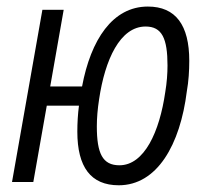

<svg xmlns="http://www.w3.org/2000/svg" viewBox="-20 -547 626 577"><path d="M336.9 9.8C452.1 9.8 521.5 -111.8 541.5 -272.9C546.9 -303.2 548.8 -334.5 548.8 -364.3C548.8 -471.2 508.3 -527.3 424.3 -527.3C318.4 -527.3 252.9 -427.7 226.6 -287.1H130.9L171.4 -517.6H107.4L16.1 0H80.1L120.6 -229.5H217.3C213.9 -203.6 212.4 -177.2 212.4 -151.4C212.4 -44.9 252.9 9.8 336.9 9.8ZM338.9 -50.3C288.1 -50.3 271 -85.9 271 -167.5C271 -192.4 273.4 -220.2 277.8 -248.5C295.4 -367.7 340.8 -467.3 417.5 -467.3C466.8 -467.3 483.4 -431.6 483.4 -350.1C483.4 -326.2 481.4 -298.3 476.6 -270C459.5 -150.9 413.6 -50.3 338.9 -50.3Z"/></svg>

Font: Cascadia Mono PL Light
Style: Italic
Weight: 300
Italic angle: -10°
Monospace: yes
Designer: Aaron Bell
Foundry: Saja Typeworks
Version: Version 2404.023